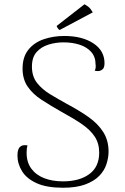

<svg xmlns="http://www.w3.org/2000/svg" viewBox="-20 -870 586 902"><path d="M276 12Q200 12 153 -9Q106 -30 84 -65Q62 -100 62 -140Q62 -157 66.5 -168.5Q71 -180 81.5 -185Q92 -190 109 -187Q107 -180 106 -172Q105 -164 105 -152Q105 -108 127 -78Q149 -48 187.5 -33Q226 -18 276 -18Q353 -18 399.5 -52Q446 -86 446 -153Q446 -196 425.5 -227.5Q405 -259 366 -286Q327 -313 270 -344Q217 -374 175.5 -401Q134 -428 110 -463Q86 -498 86 -548Q86 -602 113 -636Q140 -670 185 -685.5Q230 -701 282 -701Q366 -701 418.5 -666.5Q471 -632 471 -573Q471 -559 467 -551Q463 -543 451 -538Q441 -534 425 -538Q429 -546 429.5 -553.5Q430 -561 429 -567Q429 -603 408.5 -626Q388 -649 354 -660Q320 -671 278 -671Q242 -671 208 -660.5Q174 -650 152 -625.5Q130 -601 130 -557Q130 -511 154 -480.5Q178 -450 216 -427Q254 -404 294 -382Q354 -350 397.5 -319Q441 -288 465.5 -249Q490 -210 490 -158Q490 -129 480 -98.5Q470 -68 446 -43.5Q422 -19 380.5 -3.5Q339 12 276 12ZM416 -812 260 -729Q256 -731 251.5 -737.5Q247 -744 246 -748L377 -850Q384 -846 392 -840.5Q400 -835 405.5 -827.5Q411 -820 416 -812Z"/></svg>

Font: Arima Thin ExtraLight
Style: Regular
Weight: 250
Version: Version 1.100